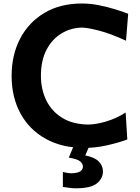

<svg xmlns="http://www.w3.org/2000/svg" viewBox="-20 -819 791 1081"><path d="M455.6 13.7Q329.1 13.7 237.1 -37.6Q145 -88.9 95.2 -180.4Q45.4 -272 45.4 -391.6Q45.4 -509.8 93.5 -601.8Q141.6 -693.8 230.5 -746.6Q319.3 -799.3 441.4 -799.3Q488.3 -799.3 536.1 -789.8Q584 -780.3 626.7 -767.1Q669.4 -753.9 701.7 -741.7L689.5 -589.8Q602.5 -629.9 537.4 -646.7Q472.2 -663.6 439.5 -663.6Q377.4 -662.1 325.2 -630.1Q272.9 -598.1 241.7 -538.3Q210.4 -478.5 210.4 -392.1Q210.4 -317.4 239.7 -255.9Q269 -194.3 327.9 -157Q386.7 -119.6 474.1 -117.7Q520 -117.7 578.4 -135.3Q636.7 -152.8 687.5 -185.5L696.8 -33.7Q647.9 -15.6 583.5 -1Q519 13.7 455.6 13.7ZM407.2 241.2Q389.6 241.2 368.2 238.3Q346.7 235.4 334 233.4V149.4Q342.3 151.9 357.7 154.3Q373 156.7 385.3 156.7Q418.5 154.8 432.6 145.3Q446.8 135.7 446.8 118.2Q446.8 102.5 430.9 89.4Q415 76.2 367.2 68.4L407.2 -27.3H484.4V0L460 56.2Q512.7 66.4 536.1 90.3Q559.6 114.3 559.6 146Q559.6 185.5 525.6 213.4Q491.7 241.2 407.2 241.2Z"/></svg>

Font: Pinar DS4-SemiBold
Style: Regular
Weight: 600
Designer: Amin Abedi
Version: Version 2.000